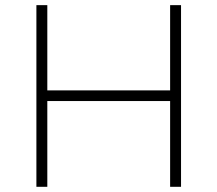

<svg xmlns="http://www.w3.org/2000/svg" viewBox="-20 -719 837 739"><path d="M120.1 0V-699.2H162.1V-371.1H634.8V-699.2H676.8V0H634.8V-330.1H162.1V0Z"/></svg>

Font: Trueno UltraLight
Style: Regular
Weight: 250
Designer: Julieta Ulanovsky
Foundry: Julieta Ulanovsky
Version: Version 3.001b | FøM Fix